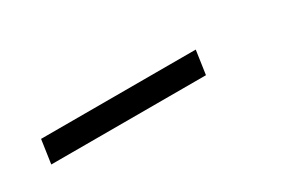

<svg xmlns="http://www.w3.org/2000/svg" viewBox="-3 -146 575 387"><g transform="rotate(-30 284.5 47.5)"><path d="M56 75 64 20H424L416 75Z"/></g></svg>

Font: Mohave Light
Style: Italic
Weight: 300
Italic angle: -8°
Designer: Gumpita Rahayu
Foundry: Tokotype
Version: Version 2.003